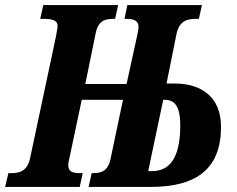

<svg xmlns="http://www.w3.org/2000/svg" viewBox="-40 -734 931 754"><path d="M-20 0H273L285 -54H276C247 -54 228 -58 228 -86C228 -92 230 -103 233 -115L281 -342H443L395 -114C385 -61 358 -54 323 -54H320L308 0H552C733 0 828 -72 828 -236C828 -354 750 -406 646 -406H614L653 -600C664 -653 696 -660 730 -660H741L753 -714H460L449 -660H455C480 -660 504 -656 504 -628C504 -619 501 -606 498 -591L457 -404H295L335 -600C345 -654 373 -660 407 -660H412L424 -714H130L118 -660H128C162 -660 186 -656 186 -632C186 -622 183 -612 180 -592L78 -112C67 -61 35 -54 3 -54H-7ZM542 -62 601 -342H608C648 -342 668 -312 668 -243C668 -135 639 -62 557 -62Z"/></svg>

Font: Noto Serif Condensed Extra
Style: Italic
Weight: 800
Width: 3
Italic angle: -12°
Designer: Monotype Design Team
Foundry: Monotype Imaging Inc.
Version: Version 1.901